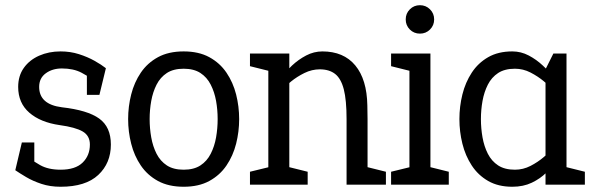

<svg xmlns="http://www.w3.org/2000/svg" viewBox="-20 -704 2255 732"><path d="M211 8V-57Q267.2 -57 294.9 -84Q322.7 -111 322.7 -153Q322.7 -186.7 295.1 -202.8Q267.5 -218.8 207.7 -227L216 -295Q313.8 -284 358.2 -252Q402.7 -220 402.7 -153Q402.7 -82 354.6 -37Q306.5 8 211 8ZM211 -508 216 -443Q179.8 -443 154.6 -424.6Q129.3 -406.2 129.3 -372.7Q129.3 -306 216 -295L207.7 -227Q134.2 -237.5 91.8 -274.4Q49.3 -311.3 49.3 -372.7Q49.3 -414.8 70.8 -445.1Q92.2 -475.3 129.2 -491.7Q166.2 -508 211 -508ZM38.3 -55 80 -109Q102 -92 133 -74.5Q164 -57 211 -57V8Q170.7 8 137.8 -3Q104.8 -14 79.6 -29Q54.3 -44 38.3 -55ZM342 -395.3Q321.7 -410.5 290.8 -426.8Q260 -443 216 -443L211 -508Q248.2 -508 281.1 -497.5Q314 -487 340.4 -472.2Q366.8 -457.3 383.7 -444ZM110.8 -160.8V-55H38.3L63.3 -160.8ZM311.3 -342.3 311.2 -443.8 383.7 -444 359 -342.3Z M468.5 -250Q468.5 -298 480.2 -344Q491.8 -390 516.9 -427Q542 -464 582.3 -486Q622.7 -508 680.2 -508Q737.7 -508 778 -486Q818.3 -464 843.4 -427Q868.5 -390 880.2 -344Q891.8 -298 891.8 -250Q891.8 -202 880.2 -156Q868.5 -110 843.4 -73Q818.3 -36 778 -14Q737.7 8 680.2 8Q622.7 8 582.3 -14Q542 -36 516.9 -73Q491.8 -110 480.2 -156Q468.5 -202 468.5 -250ZM550.5 -250Q550.5 -214.7 556.6 -180.2Q562.7 -145.8 576.9 -117.8Q591.2 -89.7 616.2 -73.3Q641.3 -57 680.2 -57Q719 -57 744.1 -73.3Q769.2 -89.7 783.4 -117.8Q797.7 -145.8 803.8 -180.2Q809.8 -214.7 809.8 -250Q809.8 -285.3 803.8 -319.2Q797.7 -353.2 783.4 -381.2Q769.2 -409.3 744.1 -425.7Q719 -442 680.2 -442Q641.3 -442 616.2 -425.7Q591.2 -409.3 576.9 -381.2Q562.7 -353.2 556.6 -319.2Q550.5 -285.3 550.5 -250Z M1381.3 -250H1301.3Q1301.3 -322.3 1290.7 -363.6Q1280 -404.8 1257.5 -422.2Q1235 -439.7 1198.7 -439.7L1208.7 -508Q1290.2 -508 1334.5 -454.6Q1378.8 -401.2 1380.5 -302ZM1003 -500H1083V0H1003ZM1301.3 -250H1381.3V0H1301.3ZM1041.3 -346.7 1014.7 -355Q1014.7 -355 1024.2 -370.5Q1033.7 -386 1051.4 -408.8Q1069.2 -431.5 1093.4 -454.2Q1117.7 -477 1147.2 -492.5Q1176.7 -508 1209.7 -508L1199.7 -439.7Q1169.2 -439.7 1140.7 -425.7Q1112.2 -411.7 1089.6 -393.2Q1067 -374.7 1054.2 -360.7Q1041.3 -346.7 1041.3 -346.7ZM1013 -431.7 933 -451.7V-500H1013ZM1073 0 1066.3 -70.8 1153 -49.2V0ZM933 0V-49.2L1018 -70L1013 0ZM1371.3 0 1364.7 -70.8 1451.3 -49.2V0Z M1541 0V-500H1621V0ZM1581 -575.8Q1558.2 -575.8 1542.5 -591.5Q1526.8 -607.2 1526.8 -630Q1526.8 -652.7 1542.5 -668.4Q1558.2 -684.2 1581 -684.2Q1603.7 -684.2 1619.4 -668.4Q1635.2 -652.7 1635.2 -630Q1635.2 -607.2 1619.4 -591.5Q1603.7 -575.8 1581 -575.8ZM1551 -431.7 1471 -451.7V-500H1551ZM1471 0V-49.2L1556 -70L1551 0ZM1611 0 1604.3 -70.8 1691 -49.2V0Z M2059.8 -440 2139.8 -430V0H2059.8ZM2059.8 -440 2089.8 -500H2139.8V-430ZM2101.5 -153.3 2128.2 -145Q2128.2 -145 2121.2 -129.5Q2114.2 -114 2099.9 -91.2Q2085.7 -68.5 2062.8 -45.8Q2040 -23 2007.6 -7.5Q1975.2 8 1933.2 8L1943.2 -57Q1974.5 -57 2002.6 -71.5Q2030.7 -86 2053.2 -105.2Q2075.8 -124.3 2088.7 -138.8Q2101.5 -153.3 2101.5 -153.3ZM2101.5 -346.7Q2101.5 -346.7 2088.7 -361.2Q2075.8 -375.7 2053.2 -394.3Q2030.7 -413 2002.6 -427.5Q1974.5 -442 1943.2 -442L1933.2 -508Q1966.2 -508 1995.7 -492.5Q2025.2 -477 2049.4 -454.2Q2073.7 -431.5 2091.4 -408.8Q2109.2 -386 2118.7 -370.5Q2128.2 -355 2128.2 -355ZM1943.2 -442Q1904.3 -442 1879.2 -425.7Q1854.2 -409.3 1839.9 -381.2Q1825.7 -353.2 1819.6 -319.2Q1813.5 -285.3 1813.5 -250Q1813.5 -214.7 1819.6 -180.2Q1825.7 -145.8 1839.9 -117.8Q1854.2 -89.7 1879.2 -73.3Q1904.3 -57 1943.2 -57L1933.2 8Q1879.5 8 1841.2 -14Q1802.8 -36 1778.6 -73Q1754.3 -110 1742.9 -156Q1731.5 -202 1731.5 -250Q1731.5 -298 1742.9 -344Q1754.3 -390 1778.6 -427Q1802.8 -464 1841.2 -486Q1879.5 -508 1933.2 -508ZM2129.8 0 2123.2 -70.8 2209.8 -49.2V0Z"/></svg>

Font: Epunda Slab Light
Style: Regular
Weight: 300
Designer: Simon Atzbach
Foundry: typofactur
Version: Version 1.102